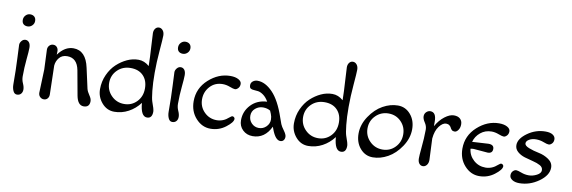

<svg xmlns="http://www.w3.org/2000/svg" viewBox="-53 -1172 4769 1600"><g transform="rotate(10 2331.0 -372.0)"><path d="M76 -73Q76 -199 71 -294Q66 -389 66 -406Q66 -423 79.5 -439.5Q93 -456 112 -456Q131 -456 143 -440.5Q155 -425 155 -395.5Q155 -366 148 -296.5Q141 -227 141 -152Q141 -122 153.5 -94.5Q166 -67 166 -44.5Q166 -22 153.5 -8Q141 6 119.5 6Q98 6 87 -18Q76 -42 76 -73ZM108 -569Q86 -569 73 -581Q60 -593 60 -616Q60 -639 76 -655.5Q92 -672 114 -672Q136 -672 149.5 -659.5Q163 -647 163 -624Q163 -601 146.5 -585Q130 -569 108 -569Z M384 -286 390 -42Q390 -21 378 -7.5Q366 6 347 6Q328 6 314.5 -7.5Q301 -21 301 -42L308 -240Q308 -240 301 -407Q301 -428 314.5 -442Q328 -456 347 -456Q366 -456 378 -442.5Q390 -429 390 -409Q390 -389 389 -379Q445 -456 518 -456Q623 -456 653 -315L691 -143Q697 -120 715.5 -93.5Q734 -67 734 -46Q734 6 684 6Q634 6 619 -73L581 -282Q562 -382 478 -382Q435 -382 411 -353Q387 -324 384 -286Z M1160 -419Q1159 -494 1153 -583.5Q1147 -673 1147 -696Q1147 -719 1159 -734.5Q1171 -750 1190 -750Q1209 -750 1222.5 -733.5Q1236 -717 1236 -689.5Q1236 -662 1227.5 -561.5Q1219 -461 1219 -373Q1219 -285 1226 -220.5Q1233 -156 1241 -133Q1264 -72 1264 -51Q1264 6 1220 6Q1167 6 1158 -107Q1118 -54 1062 -24Q1006 6 943 6Q880 6 837 -44Q794 -94 794 -159.5Q794 -225 820 -282Q846 -339 886 -376Q926 -413 972.5 -434.5Q1019 -456 1068.5 -456Q1118 -456 1160 -419ZM904.5 -333Q860 -289 860 -225Q860 -161 904.5 -116.5Q949 -72 1012.5 -72Q1076 -72 1119 -116.5Q1162 -161 1162 -229Q1162 -297 1123 -337Q1084 -377 1016.5 -377Q949 -377 904.5 -333Z M1390 -73Q1390 -199 1385 -294Q1380 -389 1380 -406Q1380 -423 1393.5 -439.5Q1407 -456 1426 -456Q1445 -456 1457 -440.5Q1469 -425 1469 -395.5Q1469 -366 1462 -296.5Q1455 -227 1455 -152Q1455 -122 1467.5 -94.5Q1480 -67 1480 -44.5Q1480 -22 1467.5 -8Q1455 6 1433.5 6Q1412 6 1401 -18Q1390 -42 1390 -73ZM1422 -569Q1400 -569 1387 -581Q1374 -593 1374 -616Q1374 -639 1390 -655.5Q1406 -672 1428 -672Q1450 -672 1463.5 -659.5Q1477 -647 1477 -624Q1477 -601 1460.5 -585Q1444 -569 1422 -569Z M1795 -378Q1729 -378 1687.5 -332.5Q1646 -287 1646 -224Q1646 -161 1689.5 -117Q1733 -73 1796 -73Q1852 -73 1897 -114Q1913 -128 1921 -128Q1929 -128 1935 -122Q1941 -116 1941 -109Q1941 -80 1884.5 -37Q1828 6 1756.5 6Q1685 6 1632.5 -52Q1580 -110 1580 -196Q1580 -306 1663 -381Q1746 -456 1846 -456Q1888 -456 1914.5 -441.5Q1941 -427 1941 -404.5Q1941 -382 1927.5 -368Q1914 -354 1901 -354Q1888 -354 1856.5 -366Q1825 -378 1795 -378Z M2348 6Q2307 6 2275 -79L2267 -101Q2216 6 2114 6Q2063 6 2029.5 -26.5Q1996 -59 1996 -108Q1996 -184 2048 -239Q2100 -294 2184 -298Q2164 -333 2139.5 -350.5Q2115 -368 2095 -371Q2075 -374 2057.5 -374.5Q2040 -375 2030 -382Q2020 -389 2020 -409.5Q2020 -430 2036.5 -443Q2053 -456 2076 -456Q2141 -456 2204 -391Q2267 -326 2314 -187L2333 -134Q2340 -116 2362.5 -85.5Q2385 -55 2385 -36Q2385 -17 2375 -5.5Q2365 6 2348 6ZM2241 -156Q2241 -181 2232 -202.5Q2223 -224 2221 -229Q2195 -245 2159 -245Q2123 -245 2094.5 -221Q2066 -197 2066 -159Q2066 -121 2091.5 -95.5Q2117 -70 2153 -70Q2189 -70 2215 -95.5Q2241 -121 2241 -156Z M2801 -419Q2800 -494 2794 -583.5Q2788 -673 2788 -696Q2788 -719 2800 -734.5Q2812 -750 2831 -750Q2850 -750 2863.5 -733.5Q2877 -717 2877 -689.5Q2877 -662 2868.5 -561.5Q2860 -461 2860 -373Q2860 -285 2867 -220.5Q2874 -156 2882 -133Q2905 -72 2905 -51Q2905 6 2861 6Q2808 6 2799 -107Q2759 -54 2703 -24Q2647 6 2584 6Q2521 6 2478 -44Q2435 -94 2435 -159.5Q2435 -225 2461 -282Q2487 -339 2527 -376Q2567 -413 2613.5 -434.5Q2660 -456 2709.5 -456Q2759 -456 2801 -419ZM2545.5 -333Q2501 -289 2501 -225Q2501 -161 2545.5 -116.5Q2590 -72 2653.5 -72Q2717 -72 2760 -116.5Q2803 -161 2803 -229Q2803 -297 2764 -337Q2725 -377 2657.5 -377Q2590 -377 2545.5 -333Z M3090.5 -333Q3046 -289 3046 -225Q3046 -161 3090.5 -116.5Q3135 -72 3198.5 -72Q3262 -72 3305 -116.5Q3348 -161 3348 -225Q3348 -289 3305 -333Q3262 -377 3198.5 -377Q3135 -377 3090.5 -333ZM3130 6Q3066 6 3023 -44Q2980 -94 2980 -169.5Q2980 -245 3027 -315.5Q3074 -386 3137 -421Q3200 -456 3264 -456Q3328 -456 3371 -406Q3414 -356 3414 -280.5Q3414 -205 3367 -134.5Q3320 -64 3257 -29Q3194 6 3130 6Z M3592 -235 3600 -54Q3600 -27 3586.5 -10.5Q3573 6 3554 6Q3535 6 3523 -9.5Q3511 -25 3511 -52Q3511 -79 3516 -129Q3526 -229 3526 -298Q3526 -328 3507.5 -355.5Q3489 -383 3489 -405Q3489 -427 3504 -441.5Q3519 -456 3538 -456Q3588 -456 3588 -377V-338Q3618 -392 3660 -424Q3702 -456 3737 -456Q3772 -456 3790.5 -438.5Q3809 -421 3809 -392Q3809 -363 3795 -343.5Q3781 -324 3765 -324Q3749 -324 3740.5 -332.5Q3732 -341 3728 -350.5Q3724 -360 3713 -368.5Q3702 -377 3685 -377Q3656 -377 3627 -339Q3598 -301 3592 -235Z M4067 -199 3948 -209Q3931 -209 3921 -206Q3927 -149 3969.5 -111Q4012 -73 4070 -73Q4126 -73 4171 -114Q4187 -128 4195 -128Q4203 -128 4209 -122Q4215 -116 4215 -109Q4215 -80 4158.5 -37Q4102 6 4030.5 6Q3959 6 3906.5 -52Q3854 -110 3854 -196Q3854 -306 3937 -381Q4020 -456 4120 -456Q4162 -456 4188.5 -441.5Q4215 -427 4215 -404.5Q4215 -382 4201.5 -368Q4188 -354 4175 -354Q4162 -354 4130.5 -366Q4099 -378 4070 -378Q4016 -378 3976.5 -345.5Q3937 -313 3924 -265L4062 -273Q4108 -273 4108 -237Q4108 -199 4067 -199Z M4292 -303Q4292 -357 4361 -406.5Q4430 -456 4513 -456Q4553 -456 4574.5 -441.5Q4596 -427 4596 -404Q4596 -381 4582.5 -367.5Q4569 -354 4555.5 -354Q4542 -354 4511 -366Q4480 -378 4446.5 -378Q4413 -378 4388.5 -364Q4364 -350 4364 -330Q4364 -310 4402.5 -295Q4441 -280 4487 -271Q4533 -262 4571.5 -235.5Q4610 -209 4610 -167Q4610 -102 4534 -48Q4458 6 4370 6Q4333 6 4310 -9Q4287 -24 4287 -46.5Q4287 -69 4300.5 -82.5Q4314 -96 4327.5 -96Q4341 -96 4372 -84Q4403 -72 4436.5 -72Q4470 -72 4504 -89.5Q4538 -107 4538 -132.5Q4538 -158 4512.5 -172Q4487 -186 4451 -194.5Q4415 -203 4379 -214Q4343 -225 4317.5 -247.5Q4292 -270 4292 -303Z"/></g></svg>

Font: Macondo Swash Caps
Style: Regular
Weight: 400
Designer: John Vargas Beltran
Foundry: John Vargas Beltran
Version: Version 2.001